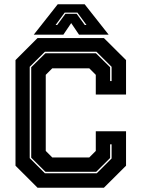

<svg xmlns="http://www.w3.org/2000/svg" viewBox="-20 -878 662 898"><path d="M155.5 0 52.5 -103V-597L155.5 -700H466L569.5 -597V-436H428V-528L397.5 -558.5H224.5L194 -528V-172L224.5 -141.5H397.5L428 -172V-264H569.5V-103L466 0ZM190 -67.5H432.5L502 -137V-203H495V-139L430 -74.5H192.5L126 -140.5V-563.5L192.5 -629H428.5L495 -563.5V-499H502V-565.5L431 -636H190L119 -565.5V-138.5ZM250 -858H376L488 -716H349.5L313 -770L276.5 -716H138ZM282.5 -819 240 -761H247.5L286 -813.5H338.5L376.5 -761H384.5L342 -819Z"/></svg>

Font: Tourney Thin ExtraBold
Style: Regular
Weight: 800
Version: Version 1.015